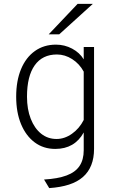

<svg xmlns="http://www.w3.org/2000/svg" viewBox="-20 -752 598 985"><path d="M232.5 213 206 169Q276.5 165 321.5 148.2Q366.5 131.5 388 99.5Q409.5 67.5 409.5 19V-72.5Q363 12 263.5 12Q203 12 158 -21.5Q113 -55 88 -115.2Q63 -175.5 63 -256Q63 -337.5 88 -397.5Q113 -457.5 159 -490.2Q205 -523 267 -523Q311.5 -523 350 -502.5Q388.5 -482 409.5 -447.5V-511H462.5V11.5Q462.5 59 448.2 95Q434 131 405.5 156Q377 181 334 195Q291 209 232.5 213ZM270 -39Q311.5 -39 349.2 -65.8Q387 -92.5 409.5 -136.5V-384.5Q387.5 -425 350.2 -448.8Q313 -472.5 272 -472.5Q197.5 -472.5 158 -416.8Q118.5 -361 118.5 -256Q118.5 -191.5 137.8 -142.5Q157 -93.5 191 -66.2Q225 -39 270 -39ZM230 -576 378 -732H456L284 -576Z"/></svg>

Font: Overpass ExtraLight
Style: Regular
Weight: 250
Designer: Delve Withrington, Dave Bailey, Thomas Jockin
Foundry: Delve Fonts LLC
Version: Version 4.000